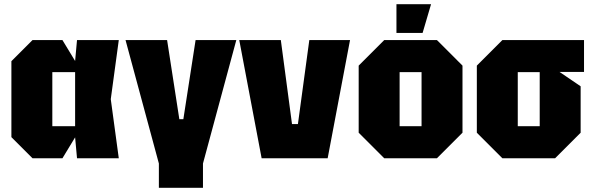

<svg xmlns="http://www.w3.org/2000/svg" viewBox="-20 -750 2808 910"><path d="M134 0 34 -100V-460L134 -560H276L336 -461L345 -560H543L505 -280L543 0H345L336 -99L276 0ZM228 -152H336V-408H228Z M733 25 575 -560H772L830 -185H849L907 -560H1100L942 25V140H733Z M1220 0 1114 -560H1311L1364 -162H1392L1446 -560H1639L1533 0Z M1680 -121V-439L1801 -560H2051L2172 -439V-121L2051 0H1801ZM1874 -152H1978V-408H1874ZM1859 -594V-730H2023L1983 -594Z M2240 -121V-439L2361 -560H2748V-409H2632L2732 -341V-121L2611 0H2361ZM2434 -152H2538V-408H2434Z"/></svg>

Font: Tektur SemiCondensed ExtraBold
Style: Regular
Weight: 800
Width: 4
Designer: Adam Jagosz
Foundry: Adam Jagosz
Version: Version 1.005;gftools[0.9.30]